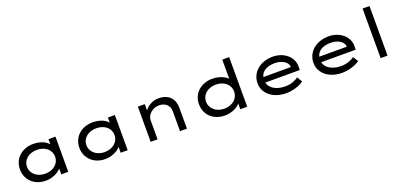

<svg xmlns="http://www.w3.org/2000/svg" viewBox="17 -1710 5623 2691"><g transform="rotate(-20 2828.0 -365.0)"><path d="M388 10C486 10 575 -36 617 -86C617 -87 617 -87 618 -87V0H722V-525H618V-449C606 -463 591 -476 573 -488C529 -517 466 -536 395 -536C222 -536 97 -423 97 -263C97 -107 214 10 388 10ZM412 -85C290 -85 202 -163 202 -263C202 -365 290 -440 412 -440C536 -440 622 -365 622 -263C622 -163 536 -85 412 -85Z M1274 10C1372 10 1461 -36 1503 -86C1503 -87 1503 -87 1504 -87V0H1608V-525H1504V-449C1492 -463 1477 -476 1459 -488C1415 -517 1352 -536 1281 -536C1108 -536 983 -423 983 -263C983 -107 1100 10 1274 10ZM1298 -85C1176 -85 1088 -163 1088 -263C1088 -365 1176 -440 1298 -440C1422 -440 1508 -365 1508 -263C1508 -163 1422 -85 1298 -85Z M2054 0V-289C2054 -357 2129 -441 2235 -441C2322 -441 2389 -387 2389 -299V0H2492V-313C2492 -443 2414 -536 2262 -536C2185 -536 2120 -503 2075 -456C2068 -448 2061 -440 2054 -432V-525H1951V0Z M3062 10C3158 10 3249 -36 3288 -85V0H3391V-740H3288V-454C3277 -466 3262 -477 3245 -488C3198 -517 3136 -536 3065 -536C2891 -536 2767 -423 2767 -263C2767 -104 2884 10 3062 10ZM3082 -83C2959 -83 2872 -162 2872 -263C2872 -365 2959 -442 3082 -442C3206 -442 3292 -365 3292 -263C3292 -162 3206 -83 3082 -83Z M3973 10C4073 10 4181 -27 4236 -70L4189 -146C4144 -115 4083 -85 3990 -85C3893 -85 3816 -117 3773 -170C3758 -189 3749 -209 3744 -231H4259L4260 -282C4260 -284 4260 -285 4260 -287C4260 -428 4131 -537 3964 -537C3785 -537 3639 -428 3639 -257C3639 -206 3653 -160 3682 -120C3738 -39 3844 10 3973 10ZM3746 -313C3751 -334 3759 -352 3770 -367C3809 -419 3879 -442 3964 -442C4057 -442 4145 -395 4155 -327V-313Z M4807 10C4907 10 5015 -27 5070 -70L5023 -146C4978 -115 4917 -85 4824 -85C4727 -85 4650 -117 4607 -170C4592 -189 4583 -209 4578 -231H5093L5094 -282C5094 -284 5094 -285 5094 -287C5094 -428 4965 -537 4798 -537C4619 -537 4473 -428 4473 -257C4473 -206 4487 -160 4516 -120C4572 -39 4678 10 4807 10ZM4580 -313C4585 -334 4593 -352 4604 -367C4643 -419 4713 -442 4798 -442C4891 -442 4979 -395 4989 -327V-313Z M5484 0V-740H5381V0Z"/></g></svg>

Font: Lexend Peta
Style: Regular
Weight: 400
Designer: Bonnie Shaver-Troup, Thomas Jockin
Foundry: Lexend
Version: Version 1.007